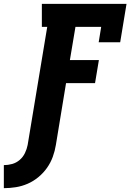

<svg xmlns="http://www.w3.org/2000/svg" viewBox="-76 -755 696 1000"><path d="M-56 225V105Q-34 105 -12.5 99Q9 93 26.5 78Q44 63 54 42Q64 21 68 0L170 -615H142V-735H583L550 -535H438L451 -615H317L288 -442H439L419 -322H268L215 0Q210 31 199 61.5Q188 92 169 119Q150 146 124 167.5Q98 189 68 202Q38 215 6.5 220Q-25 225 -56 225Z"/></svg>

Font: Iosevka Slab HvExObl
Style: Regular
Weight: 900
Width: 7
Italic angle: -9°
Monospace: yes
Designer: Belleve Invis
Foundry: Belleve Invis
Version: Version 11.1.1; ttfautohint (v1.8.3)